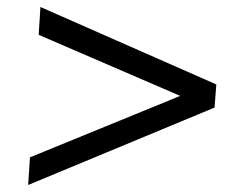

<svg xmlns="http://www.w3.org/2000/svg" viewBox="-20 -539 716 548"><path d="M60.4 -11 65.5 -89.9 494.3 -265.3 90.4 -439.6 95.4 -519 597.4 -298 592.4 -232Z"/></svg>

Font: Ancizar Sans Thin
Style: Italic
Weight: 100
Italic angle: -4°
Designer: Cesar Puertas, Viviana Monsalve, Julian Moncada, Julian Prieto, Jose Castro, Mariel Hernandez, Felipe Aragon, Sara Alarc
Version: Version 8.100